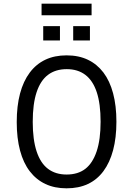

<svg xmlns="http://www.w3.org/2000/svg" viewBox="-20 -1015 725 1044"><path d="M342 9Q277 9 227 -14.5Q177 -38 142 -83.5Q107 -129 89 -196.5Q71 -264 71 -351Q71 -439 89 -506.5Q107 -574 142 -620.5Q177 -667 227 -690.5Q277 -714 342 -714Q408 -714 458 -690Q508 -666 542.5 -620.5Q577 -575 595 -507.5Q613 -440 613 -353Q613 -266 595 -198.5Q577 -131 542.5 -84.5Q508 -38 458 -14.5Q408 9 342 9ZM342 -66Q404 -66 444 -97Q484 -128 505.5 -192Q527 -256 527 -353Q527 -451 506 -514Q485 -577 444 -608Q403 -639 343 -639Q282 -639 241 -608Q200 -577 179 -513.5Q158 -450 158 -352Q158 -256 179 -192Q200 -128 241 -97Q282 -66 342 -66ZM206 -932V-995H478V-932ZM215 -795V-873H306V-795ZM378 -795V-873H469V-795Z"/></svg>

Font: Nunito Sans 7pt Condensed
Style: Regular
Weight: 400
Width: 3
Designer: Vernon Adams
Foundry: Vernon Adams
Version: Version 3.101;gftools[0.9.27]